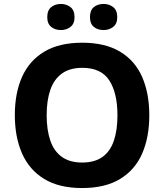

<svg xmlns="http://www.w3.org/2000/svg" viewBox="-20 -941 831 971"><path d="M735 -358Q735 -247 699 -164.5Q663 -82 587.5 -36Q512 10 395 10Q279 10 203.5 -36Q128 -82 91.5 -165Q55 -248 55 -359Q55 -470 91.5 -552Q128 -634 203.5 -679.5Q279 -725 396 -725Q512 -725 587.5 -679.5Q663 -634 699 -551.5Q735 -469 735 -358ZM216 -358Q216 -284 234.5 -230Q253 -176 293 -147.5Q333 -119 395 -119Q459 -119 498.5 -147.5Q538 -176 556 -230Q574 -284 574 -358Q574 -470 533 -534Q492 -598 396 -598Q333 -598 293 -569Q253 -540 234.5 -486.5Q216 -433 216 -358ZM219 -854Q219 -889 239 -905Q259 -921 288 -921Q316 -921 336.5 -905Q357 -889 357 -854Q357 -821 336.5 -805Q316 -789 288 -789Q259 -789 239 -805Q219 -821 219 -854ZM435 -854Q435 -889 454.5 -905Q474 -921 504 -921Q532 -921 552.5 -905Q573 -889 573 -854Q573 -821 552.5 -805Q532 -789 504 -789Q474 -789 454.5 -805Q435 -821 435 -854Z"/></svg>

Font: Noto Sans Cherokee
Style: Regular
Weight: 400
Designer: Monotype Design Team
Foundry: Monotype Imaging Inc.
Version: Version 2.001